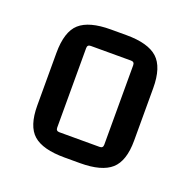

<svg xmlns="http://www.w3.org/2000/svg" viewBox="-79 -748 528 533"><g transform="rotate(20 185.0 -481.0)"><path d="M43 -402V-557Q43 -620 71 -645Q99 -670 163 -670H209Q273 -670 301 -644.5Q329 -619 329 -557V-402Q329 -342 301 -317Q273 -292 209 -292H163Q99 -292 71 -316.5Q43 -341 43 -402ZM245 -608H126Q116 -608 116 -598V-363Q116 -353 126 -353H245Q255 -353 255 -363V-598Q255 -608 245 -608Z"/></g></svg>

Font: Gemunu Libre Medium
Style: Regular
Weight: 500
Designer: Puspanada Ekanayake, Sola Matas, Pathum Egodawatta, Kosala Senevirathne
Foundry: mooniak
Version: Version 1.100